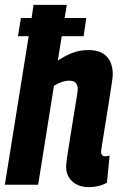

<svg xmlns="http://www.w3.org/2000/svg" viewBox="-23 -760 499 790"><path d="M393 -135Q393 -117 411 -117Q419 -117 428 -120L417 -8Q384 10 343 10Q300 10 274.5 -13.5Q249 -37 249 -74Q249 -85 254 -118.5Q259 -152 266 -196Q273 -240 280 -282.5Q287 -325 292 -356Q297 -387 297 -394Q297 -409 289 -418.5Q281 -428 262 -428Q247 -428 231 -422.5Q215 -417 199 -407L134 0H-3L95 -611H51L63 -686H107L115 -740H252L243 -686H332L321 -611H231L215 -511Q249 -533 278 -543.5Q307 -554 340 -554Q392 -554 416.5 -527Q441 -500 441 -454Q441 -444 436 -411Q431 -378 424 -334Q417 -290 410 -246.5Q403 -203 398 -172Q393 -141 393 -135Z"/></svg>

Font: Georama SemiCondensed
Style: Bold Italic
Weight: 700
Width: 4
Italic angle: -9°
Designer: Jean-Baptiste Levee
Foundry: Production Type
Version: Version 1.000